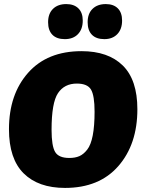

<svg xmlns="http://www.w3.org/2000/svg" viewBox="-20 -910 698 942"><path d="M305 -890Q343 -890 364.5 -869Q386 -848 386 -809Q386 -767 362.5 -742.5Q339 -718 298 -718Q258 -718 237 -739.5Q216 -761 216 -801Q216 -843 240 -866.5Q264 -890 305 -890ZM499 -890Q537 -890 558 -869Q579 -848 579 -809Q579 -767 555.5 -742.5Q532 -718 492 -718Q452 -718 431 -739.5Q410 -761 410 -801Q410 -843 434 -866.5Q458 -890 499 -890ZM380 -659Q511 -659 582.5 -588.5Q654 -518 654 -374Q654 -202 560.5 -95Q467 12 299 12Q168 12 96 -59.5Q24 -131 24 -276Q24 -447 118 -553Q212 -659 380 -659ZM357 -500Q296 -500 264.5 -453Q233 -406 233 -273Q233 -194 250.5 -164.5Q268 -135 320 -135Q349 -135 369.5 -144Q390 -153 408 -176Q426 -199 435 -245.5Q444 -292 444 -362Q444 -441 426.5 -470.5Q409 -500 357 -500Z"/></svg>

Font: Alegreya Sans SC Black
Style: Italic
Weight: 900
Italic angle: -7°
Designer: Juan Pablo del Peral
Foundry: Huerta Tipografica
Version: Version 2.007